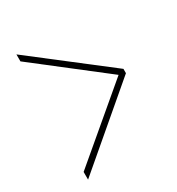

<svg xmlns="http://www.w3.org/2000/svg" viewBox="-132 -653 639 692"><g transform="rotate(-30 187.5 -307.0)"><path d="M35 -47V-79L319 -319L37 -538V-567L345 -329V-311Z"/></g></svg>

Font: Inconsolata Condensed ExtraLight
Style: Regular
Weight: 200
Width: 3
Monospace: yes
Designer: Raph Levien, Cyreal, Brenton Simpson
Foundry: Raph Levien, Cyreal, Google
Version: Version 3.100; ttfautohint (v1.8.4.7-5d5b)